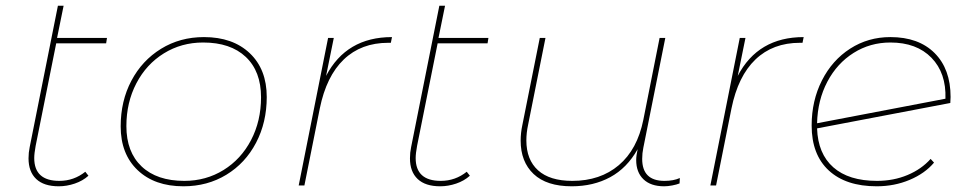

<svg xmlns="http://www.w3.org/2000/svg" viewBox="-20 -650 3401 673"><path d="M105 -139Q100 -112 100 -96Q100 -16 188 -16Q239 -16 279 -48L290 -34Q270 -16 242 -6.5Q214 3 186 3Q134 3 107 -22.5Q80 -48 80 -95Q80 -115 84 -134L183 -630H203L180 -517H355L352 -498H177Z M403 -207Q403 -296 440.5 -367Q478 -438 544.5 -479Q611 -520 695 -520Q796 -520 855.5 -463.5Q915 -407 915 -310Q915 -221 877.5 -149.5Q840 -78 773.5 -37.5Q707 3 623 3Q522 3 462.5 -53.5Q403 -110 403 -207ZM895 -309Q895 -400 841.5 -450.5Q788 -501 692 -501Q616 -501 554.5 -463Q493 -425 458 -358Q423 -291 423 -208Q423 -117 476.5 -66.5Q530 -16 626 -16Q702 -16 763.5 -54Q825 -92 860 -159Q895 -226 895 -309Z M1354 -520 1350 -500H1341Q1246 -500 1185 -441.5Q1124 -383 1101 -270L1047 0H1027L1130 -517H1150L1123 -384Q1194 -520 1354 -520Z M1442 -139Q1437 -112 1437 -96Q1437 -16 1525 -16Q1576 -16 1616 -48L1627 -34Q1607 -16 1579 -6.5Q1551 3 1523 3Q1471 3 1444 -22.5Q1417 -48 1417 -95Q1417 -115 1421 -134L1520 -630H1540L1517 -517H1692L1689 -498H1514Z M2363 -26 2362 -7Q2352 -3 2336.5 0Q2321 3 2308 3Q2261 3 2235.5 -21.5Q2210 -46 2210 -89Q2210 -104 2215 -127Q2178 -61 2119 -29Q2060 3 1984 3Q1896 3 1850.5 -40Q1805 -83 1805 -157Q1805 -184 1811 -212L1872 -517H1892L1831 -212Q1825 -184 1825 -158Q1825 -90 1866 -53Q1907 -16 1986 -16Q2084 -16 2149 -71Q2214 -126 2235 -230L2292 -517H2312L2235 -132Q2231 -113 2231 -93Q2231 -16 2309 -16Q2341 -16 2363 -26Z M2797 -520 2793 -500H2784Q2689 -500 2628 -441.5Q2567 -383 2544 -270L2490 0H2470L2573 -517H2593L2566 -384Q2637 -520 2797 -520Z M3312 -310 3311 -289 2844 -200Q2847 -111 2901 -63.5Q2955 -16 3054 -16Q3112 -16 3161 -36.5Q3210 -57 3242 -93L3254 -80Q3222 -42 3168.5 -19.5Q3115 3 3053 3Q2945 3 2885 -52.5Q2825 -108 2825 -210Q2825 -297 2861 -368Q2897 -439 2960 -479.5Q3023 -520 3101 -520Q3200 -520 3256 -464Q3312 -408 3312 -310ZM2844 -218 3294 -304Q3297 -394 3245 -447.5Q3193 -501 3101 -501Q3030 -501 2972 -464.5Q2914 -428 2880 -363.5Q2846 -299 2844 -218Z"/></svg>

Font: Montserrat Alternates Thin
Style: Italic
Weight: 250
Italic angle: -11.3°
Designer: Julieta Ulanovsky
Foundry: Julieta Ulanovsky
Version: Version 7.200